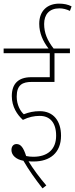

<svg xmlns="http://www.w3.org/2000/svg" viewBox="-20 -889 414 1057"><path d="M199 -251C252 -251 289 -217 289 -142C289 -65 240 -26 164 -26C151 -26 138 -27 124 -30C109 -77 94 -96 71 -96C53 -96 43 -82 43 -63C43 -35 68 -11 109 -4C137 45 174 97 214 148L235 132C198 89 161 39 137 -1C148 0 158 0 166 0C253 0 316 -46 316 -142C316 -222 275 -277 199 -277C166 -277 139 -271 111 -260C92 -277 72 -312 72 -357C72 -423 105 -438 155 -438H280V-596H365V-622H275C240 -667 223 -708 223 -757C223 -809 251 -843 307 -843C327 -843 346 -838 365 -829L374 -854C355 -864 332 -869 306 -869C241 -869 196 -830 196 -758C196 -706 217 -661 247 -622H0V-596H254V-464H152C82 -464 45 -429 45 -360C45 -301 75 -257 106 -229C139 -245 168 -251 199 -251Z"/></svg>

Font: Noto Sans Devanagari ExtraCondensed Thin
Style: Regular
Weight: 100
Width: 2
Designer: Jelle Bosma - Monotype Design Team
Foundry: Monotype Imaging Inc.
Version: Version 2.004